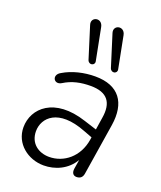

<svg xmlns="http://www.w3.org/2000/svg" viewBox="-142 -853 796 951"><g transform="rotate(20 256.0 -377.5)"><path d="M202 8C262 8 325 -19 359 -78L351 -29C348 -7 357 6 375 6C394 6 406 -4 409 -24L452 -296C471 -418 419 -494 293 -494C235 -494 174 -480 126 -451C86 -429 112 -384 148 -406C191 -433 237 -442 288 -442C376 -442 409 -397 395 -313L385 -248L319 -269C140 -328 44 -237 44 -136C44 -50 119 8 202 8ZM299 -725 351 -559C359 -535 391 -542 387 -565L354 -734C345 -780 286 -766 299 -725ZM181 -725 233 -559C241 -535 273 -542 269 -565L236 -734C227 -780 168 -766 181 -725ZM109 -139C109 -210 177 -282 333 -221L378 -204L376 -191C361 -96 290 -41 213 -41C158 -41 109 -74 109 -139Z"/></g></svg>

Font: SN Pro Light
Style: Italic
Weight: 300
Italic angle: -8.99998°
Designer: Tobias Whetton
Foundry: Supernotes
Version: Version 1.001;Glyphs 3.2 (3249)